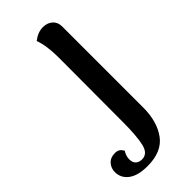

<svg xmlns="http://www.w3.org/2000/svg" viewBox="-339 -569 841 841"><g transform="rotate(-45 81.0 -148.5)"><path d="M-96 146Q-96 122 -80.5 104.5Q-65 87 -37 87Q-23 87 -14.5 92.5Q-6 98 1 110Q-12 131 -12 150Q-12 172 -0.5 181.5Q11 191 28 191Q63 191 73.5 146.5Q84 102 84 15L85 -382Q85 -456 68 -502Q98 -526 130 -526Q157 -526 174.5 -510.5Q192 -495 192 -468V34Q192 120 152.5 174.5Q113 229 24 229Q-35 229 -65.5 206Q-96 183 -96 146Z"/></g></svg>

Font: Arima Madurai
Style: Bold
Weight: 700
Designer: Joana Correia and Natanael Gama
Foundry: NDISCOVER
Version: Version 1.019